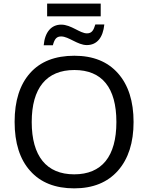

<svg xmlns="http://www.w3.org/2000/svg" viewBox="-20 -1034 821 1064"><path d="M241.2 -943.4H538.1V-1014.2H241.2ZM460.9 -784.2C517.6 -784.2 550.8 -825.7 558.1 -898.4H508.3C499 -867.7 489.7 -849.1 461.9 -849.1C422.9 -849.1 374.5 -897.5 319.3 -897.5C264.2 -897.5 228.5 -856 222.2 -783.2H272.9C282.7 -819.8 294.4 -832 319.3 -832C360.4 -832 410.2 -784.2 460.9 -784.2ZM720.2 -357.9C720.2 -472.7 691.4 -563 633.8 -627.9C576.2 -692.9 495.6 -725.1 392.1 -725.1C285.6 -725.1 204.1 -693.4 147 -629.4C89.8 -565.4 61 -475.1 61 -358.9C61 -241.7 89.8 -150.9 147.5 -86.9C204.6 -22.5 286.1 9.8 391.1 9.8C495.1 9.8 575.7 -22.9 633.8 -88.4C691.4 -153.8 720.2 -243.7 720.2 -357.9ZM155.8 -357.9C155.8 -545.9 237.3 -646 392.1 -646C544.9 -646 625 -548.8 625 -357.9C625 -166.5 543.9 -67.9 391.1 -67.9C237.3 -67.9 155.8 -168.9 155.8 -357.9Z"/></svg>

Font: Noto Reveo Sans
Style: Regular
Weight: 400
Designer: Monotype Design team
Foundry: Monotype Imaging Inc.
Version: Version 1.04